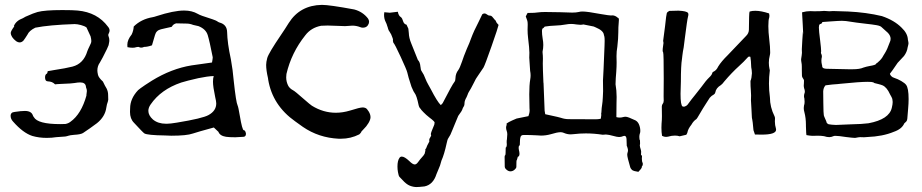

<svg xmlns="http://www.w3.org/2000/svg" viewBox="-20 -547 3728 776"><path d="M168.9 10.3Q137.7 10.3 110.4 2.4Q73.2 -9.8 33.2 -55.2Q22.9 -65.9 22.9 -79.1Q22.9 -86.9 28.8 -91.8Q34.2 -94.7 63 -97.7Q74.7 -98.6 80.6 -98.6Q106.9 -98.6 112.8 -80.6Q113.3 -78.6 114.5 -76.9Q115.7 -75.2 116.7 -73.7Q132.3 -45.4 223.1 -45.4L244.1 -45.9Q255.9 -47.9 264.6 -54.7Q308.6 -85.9 329.6 -161.6L329.1 -162.1L331.1 -178.7Q331.1 -185.1 329.1 -189.9Q327.6 -192.9 327.1 -198.2Q324.7 -213.9 303.7 -213.9Q294.9 -213.9 280.8 -211.4Q272 -209.5 230 -208Q206.5 -207 202.6 -206.1Q196.3 -212.4 189.5 -215.1Q182.6 -217.8 172.4 -218.3Q162.1 -218.8 162.1 -234.4Q162.1 -246.1 169.4 -249.5Q171.9 -251 171.9 -255.4L172.9 -259.3L197.8 -263.7Q246.1 -271 272.9 -277.8Q317.9 -289.6 333 -340.3Q334.5 -345.2 343.3 -363.3Q349.1 -373.5 349.1 -381.3Q349.1 -388.2 346.2 -399.9Q331.5 -432.6 329.6 -436Q321.8 -441.9 306.9 -445.8Q292 -449.7 281.7 -449.7Q178.7 -446.3 122.6 -435.1Q97.7 -422.9 90.8 -406.7Q81.1 -391.1 74.7 -382.8Q67.4 -375.5 59.1 -375.5Q52.7 -375.5 45.4 -380.4Q23.9 -397 23.4 -414.1Q23.4 -420.9 37.6 -440.4Q37.6 -440.9 37.1 -441.2Q36.6 -441.4 36.1 -441.9Q44.9 -463.4 72.8 -473.6Q82.5 -480 94.7 -484.4Q112.3 -492.7 131.8 -498.5Q160.6 -506.3 231.9 -506.3Q276.4 -506.3 293.9 -504.4Q373.5 -497.1 416.5 -439Q422.9 -431.6 422.9 -423.8Q422.9 -418.5 420.2 -413.3Q417.5 -408.2 417.5 -405.3Q417.5 -402.8 418.5 -400.9Q421.9 -392.6 421.9 -384.3Q421.9 -378.9 420.7 -374Q419.4 -369.1 418.9 -364.3Q418.5 -362.3 412.1 -348.6Q393.1 -309.6 383.8 -294.4Q373.5 -280.3 373.5 -261.7Q373.5 -255.9 376 -244.6Q378.4 -233.4 396 -217.3Q405.3 -197.8 410.2 -190.4Q410.6 -190.4 410.6 -189.9Q417 -177.2 417 -163.1L417.5 -144Q417.5 -141.1 416 -136.7Q411.6 -125.5 409.7 -111.8Q404.8 -75.7 372.1 -49.3Q344.2 -28.3 315.4 -9.3Q305.7 -3.4 278.8 -2Q262.2 -0.5 256.8 1.5Q244.6 5.9 228 5.9Q216.8 6.3 208 7.3Q189.5 10.3 168.9 10.3Z M655.3 -46.9Q667.5 -46.9 694.3 -51.3Q798.8 -68.4 822.8 -82Q854 -99.1 854 -128.9Q854 -137.2 849.6 -155.3Q840.8 -196.8 840.8 -216.8Q840.8 -230.5 843.8 -239.7Q818.4 -238.8 781.2 -231Q733.9 -220.2 712.4 -213.4Q630.4 -185.5 588.9 -125Q579.6 -111.8 579.6 -99.1Q579.6 -80.6 598.1 -64Q618.7 -46.9 650.4 -46.9ZM931.2 7.8Q906.7 7.8 893.6 5.9Q868.7 2 862.8 -14.2L844.2 -31.7Q778.3 -13.7 759.3 -7.3Q734.9 1.5 671.9 1.5Q657.2 1.5 647 0.5Q575.7 -0.5 563.5 -7.8Q558.1 -11.2 521.5 -50.8Q505.4 -66.9 505.4 -94.7L505.9 -108.9Q505.9 -148.4 538.1 -182.6Q543.9 -188 566.9 -203.6Q587.4 -216.3 594.2 -221.2Q672.9 -269.5 753.9 -282.7L836.9 -294.4Q839.8 -310.1 839.8 -315.4Q827.1 -380.4 819.6 -405Q812 -429.7 782.2 -441.4L760.7 -446.3Q747.1 -451.7 734.4 -451.7L691.9 -452.6Q679.7 -449.2 674.8 -439.5Q674.3 -438 666.3 -436.8Q658.2 -435.5 648.9 -432.9Q639.6 -430.2 630.9 -428.7Q611.3 -424.3 606.4 -405.3L594.2 -363.8Q576.2 -357.4 562.5 -357.4Q556.2 -354.5 550.8 -354.5Q546.4 -354.5 542.5 -356.4Q541.5 -357.4 538.6 -357.4Q536.6 -357.4 534.2 -356.9Q531.7 -356.4 529.1 -356Q526.4 -355.5 524.9 -354.7Q523.4 -354 516.1 -354Q506.3 -354 495.1 -356.4L494.6 -366.2Q494.6 -385.7 512.2 -407.7Q519.5 -422.9 520.5 -439.9Q550.8 -469.7 596.7 -477.5Q603 -478.5 612.8 -481.9Q682.1 -504.4 724.1 -504.4Q755.9 -504.4 778.8 -491.2Q785.2 -487.3 797.4 -482.9Q851.1 -465.8 856.7 -461.7Q862.3 -457.5 866.7 -456.1Q897 -448.2 897.9 -418Q898.9 -372.6 913.1 -307.6Q920.9 -265.1 924.8 -219.2Q934.1 -132.8 940.4 -120.6Q943.4 -114.3 949.2 -79.6Q959 -21 965.3 -20.8Q971.7 -20.5 974.1 -6.8Q974.1 4.9 964.8 5.9Q945.8 7.3 931.2 7.8Z M1357.9 13.7H1349.1Q1268.1 9.8 1204.1 -34.2Q1188.5 -44.9 1172.9 -56.6Q1081.5 -121.1 1064 -224.6Q1063.5 -227.1 1063.5 -228.8Q1063.5 -230.5 1063 -231.9Q1055.7 -263.2 1055.7 -284.7Q1055.7 -295.9 1060.1 -312.5Q1065.4 -332 1116.2 -406.7Q1132.3 -430.2 1147 -454.1Q1192.4 -525.9 1281.2 -527.3Q1311.5 -527.3 1411.6 -508.8Q1446.3 -499.5 1467.3 -472.2Q1471.7 -465.8 1471.7 -459Q1471.7 -452.1 1466.8 -444.8Q1460.4 -435.1 1446.3 -435.1Q1440.9 -435.1 1435.5 -437.5Q1419.9 -443.4 1403.8 -443.4Q1397 -443.4 1390.1 -442.4Q1383.3 -441.4 1374.5 -441.4Q1360.4 -441.4 1340.6 -442.6Q1320.8 -443.8 1304.2 -443.8Q1287.1 -443.8 1277.8 -442.9Q1237.3 -435.1 1213.9 -404.3Q1157.7 -334 1137.7 -248Q1136.7 -241.2 1136.7 -234.4Q1136.7 -215.8 1145.5 -199.2Q1152.3 -188.5 1164.6 -182.1Q1172.4 -178.2 1207 -147.5Q1234.4 -123.5 1240.7 -119.6Q1286.6 -91.3 1337.4 -91.3Q1365.2 -91.3 1394.5 -100.1Q1434.1 -112.8 1446.3 -112.8Q1451.2 -112.8 1457 -110.6Q1462.9 -108.4 1470.2 -96.4Q1477.5 -84.5 1477.5 -73.2Q1477.5 -64 1469.5 -50Q1461.4 -36.1 1448.7 -23.9Q1439.5 -15.1 1439.5 -12.2Q1435.5 -6.8 1432.1 -3.9Q1397.5 13.7 1357.9 13.7Z M1673.8 209 1672.9 208.5Q1668.5 209 1663.6 209Q1650.4 209 1636.2 203.4Q1622.1 197.8 1606 179.7L1594.7 168Q1590.8 163.6 1588.4 148.4Q1586.4 137.7 1586.4 126Q1586.4 102.1 1594.7 90.8Q1598.1 85.9 1604 85.9Q1615.2 85.9 1634.3 104Q1647.9 117.7 1656.2 117.7Q1663.1 117.7 1669.9 107.9Q1678.7 95.7 1685.5 88.6Q1692.4 81.5 1696.3 74.2Q1697.3 68.4 1699.2 62V53.7L1701.2 55.2Q1705.1 42.5 1715.3 24.9L1714.8 22L1715.3 17.1L1714.8 16.6Q1714.8 15.1 1718.8 8.5Q1722.7 2 1722.7 -0.5Q1722.7 -1.5 1722.2 -2Q1721.7 -2.4 1721.2 -4.4Q1721.2 -10.7 1734.4 -41Q1736.3 -45.9 1736.3 -46.9Q1736.3 -47.9 1735.8 -47.9V-49.8Q1736.8 -50.3 1736.8 -51.3Q1736.8 -56.2 1715.8 -71.8Q1702.1 -82.5 1691.2 -93.8Q1680.2 -105 1680.2 -106.9Q1674.3 -111.8 1671.9 -122.1Q1664.1 -160.6 1655.8 -170.9Q1650.9 -177.7 1647.5 -186.5Q1645.5 -191.9 1643.1 -196.3Q1628.9 -239.3 1626 -254.4Q1623.5 -265.1 1599.6 -316.9Q1575.7 -368.7 1569.8 -374.5Q1567.9 -380.9 1567.9 -382.3Q1568.4 -383.8 1568.4 -385.7Q1568.4 -389.6 1565.9 -395.5Q1561.5 -409.2 1554.7 -418.5Q1549.8 -424.8 1548.3 -431.6Q1547.9 -434.1 1546.9 -436.8Q1545.9 -439.5 1544.9 -442.4Q1543 -450.2 1539.1 -457.5Q1532.2 -470.7 1532.2 -487.3Q1532.2 -492.2 1533.2 -497.6Q1550.8 -495.6 1555.7 -495.6Q1562.5 -496.1 1587.9 -499.5Q1590.8 -482.9 1600.6 -477.5Q1606 -472.7 1608.4 -463.4Q1612.3 -449.2 1623 -447.3Q1628.9 -435.1 1630.4 -431.2L1632.3 -413.6Q1632.8 -394 1642.1 -371.6Q1667.5 -307.1 1668.9 -304.7Q1677.7 -296.4 1679.2 -277.8Q1679.2 -275.9 1679.7 -275.4Q1680.2 -264.6 1684.1 -259.3Q1693.8 -245.1 1699.2 -229.5Q1704.1 -216.8 1710.9 -205.1Q1714.8 -199.2 1721.2 -186.5Q1747.6 -135.3 1761.7 -122.1Q1767.1 -127.4 1769 -129.9Q1807.6 -205.1 1816.9 -216.3Q1820.8 -221.2 1820.8 -231Q1821.3 -250 1832.5 -264.2Q1838.4 -272.5 1847.2 -297.9Q1853.5 -317.9 1866.7 -349.6Q1878.9 -376.5 1883.3 -390.1Q1895.5 -422.9 1913.6 -457L1929.2 -489.3Q1933.1 -492.2 1937.5 -492.7Q1943.4 -492.7 1948.5 -488.3Q1953.6 -483.9 1959.5 -483.9H1960.9Q1965.3 -483.9 1969.2 -479.7Q1973.1 -475.6 1975.8 -471.9Q1978.5 -468.3 1979.5 -467.3Q1983.4 -465.3 1987.3 -455.1Q1989.3 -452.1 1991.5 -450.2Q1993.7 -448.2 1995.1 -446.3Q1993.2 -436 1966.6 -359.9Q1939.9 -283.7 1934.1 -273.9Q1924.8 -259.3 1913.6 -243.7L1906.7 -233.4Q1905.3 -232.9 1895.5 -212.9Q1882.3 -186.5 1874.5 -174.8Q1871.6 -169.9 1869.9 -164.3Q1868.2 -158.7 1865.7 -154.3Q1857.4 -140.1 1857.4 -130.1Q1857.4 -120.1 1853 -114.7Q1850.6 -111.3 1847.7 -102.5Q1844.2 -95.2 1839.8 -89.8Q1835.4 -84.5 1832 -78.6L1818.4 -45.9Q1813 -32.2 1807.9 -20.3Q1802.7 -8.3 1800.3 -2.4L1792.5 10.7Q1788.1 16.6 1785.2 32.2Q1775.4 77.6 1764.2 102.1Q1759.3 122.6 1751 140.1L1744.1 156.7Q1730.5 199.7 1695.3 206.5Q1689 207.5 1674.3 208.5H1673.8Z M2560.1 147.5Q2541.5 145 2534.7 140.1Q2528.8 134.3 2527.3 129.4Q2515.1 87.9 2515.1 78.6Q2515.1 73.7 2516.6 69.1Q2518.1 64.5 2518.1 61Q2518.1 55.7 2516.1 50.3Q2514.2 43 2513.2 43V43.9Q2512.7 17.6 2512.2 14.6Q2511.2 2 2503.4 2Q2501.5 2 2499.5 2.9Q2490.7 6.8 2482.4 6.8Q2474.1 6.8 2459 2.4Q2451.2 0 2442.9 -1.5Q2440.4 -1.5 2436.8 -2.4Q2433.1 -3.4 2428.2 -3.4Q2425.8 -3.4 2423.1 -2.9Q2420.4 -2.4 2416 -2.4Q2381.3 -7.8 2348.1 -7.8Q2323.7 -7.8 2299.3 -4.9Q2293 -3.9 2286.6 -3.9Q2272 -3.9 2257.8 -10.3Q2252 -12.7 2246.1 -12.7Q2232.4 -12.7 2205.6 -4.4Q2186.5 1 2166.5 1Q2158.7 1 2150.4 0Q2124 -1.5 2097.2 -1.5Q2089.8 -1.5 2086.7 1.5Q2083.5 4.4 2082.5 12.2Q2081.5 13.2 2081.1 34.7Q2081.1 42 2079.6 42Q2079.1 42 2078.1 40.5Q2076.2 45.9 2076.2 51.3Q2076.2 54.7 2077.1 58.6Q2079.6 67.9 2079.6 74.2Q2079.6 85 2072.8 86.9Q2071.3 90.3 2068.8 100.6L2068.4 100.1Q2066.9 100.1 2066.9 128.9Q2066.4 132.8 2059.3 139.2Q2052.2 145.5 2042.5 145.5Q2033.7 145.5 2024.9 136.7Q2020 131.8 2020 125.5Q2020 90.8 2019.5 86.4Q2019.5 84 2020.5 81.5Q2023.4 80.6 2023.4 72.3Q2023.4 52.2 2023.9 49.8Q2028.3 47.4 2028.3 36.1L2027.8 27.8Q2027.8 18.6 2028.8 16.6L2030.3 -4.4Q2030.3 -11.7 2027.8 -18.3Q2025.4 -24.9 2025.4 -31.2Q2025.4 -37.6 2028.3 -43.5Q2026.9 -44.4 2026.9 -45.9Q2026.9 -50.8 2067.9 -67.9Q2103 -74.7 2115.7 -77.6Q2120.6 -89.8 2120.6 -102.1L2120.1 -109.4Q2120.1 -130.4 2119.1 -165.5Q2119.1 -203.1 2123 -226.1Q2124.5 -234.4 2124.5 -242.2Q2124.5 -251.5 2122.6 -260.7Q2119.1 -305.2 2119.1 -314L2119.6 -334Q2119.6 -350.6 2114.3 -394Q2112.3 -410.6 2112.3 -427.2Q2112.3 -437.5 2112.8 -447.3Q2112.8 -451.2 2112.5 -455.3Q2112.3 -459.5 2110.6 -465.1Q2108.9 -470.7 2105 -480.5Q2106.4 -483.9 2108.4 -487.3Q2110.4 -490.7 2112.3 -494.6Q2144 -494.6 2156.7 -497.1Q2166 -498.5 2183.6 -498.5Q2214.8 -498.5 2244.1 -497.6Q2279.8 -496.1 2292.5 -496.1Q2308.6 -496.1 2318.8 -498.5Q2325.7 -500.5 2334 -500.5Q2354 -500.5 2408.2 -490.2Q2441.9 -484.4 2449.7 -484.4L2454.6 -484.9Q2466.3 -484.9 2477.1 -475.1Q2481.4 -474.6 2481.4 -466.8Q2481.4 -461.9 2480.5 -453.1Q2479 -439.5 2479 -415.8Q2479 -392.1 2475.1 -358.4Q2471.7 -339.8 2471.7 -320.3L2472.2 -294.4Q2472.2 -277.8 2470.7 -256.3Q2468.3 -231 2467.8 -206.5Q2472.2 -181.2 2472.2 -155.3Q2472.2 -141.6 2471.7 -128.4Q2471.2 -110.4 2471.2 -73.7Q2478 -71.8 2484.4 -71.8Q2491.2 -71.8 2497.1 -73.5Q2502.9 -75.2 2508.8 -75.2Q2517.6 -75.2 2548.3 -60.5Q2557.1 -55.7 2562 -45.4Q2567.9 -32.2 2567.9 -18.1Q2567.9 -11.7 2566.4 -8.3Q2564 -2 2564 5.9L2564.9 19.5Q2564.9 18.1 2565.9 16.6Q2566.9 18.6 2566.9 33.7Q2565.9 38.6 2565.9 40.5Q2565.9 45.9 2570.3 59.6Q2571.3 62 2571.3 65.4Q2571.3 73.2 2570.8 78.1Q2570.8 80.6 2574.2 81.5Q2574.7 83 2574.7 85L2574.2 94.7Q2574.2 106.4 2577.6 111.8L2578.1 116.2Q2578.1 122.1 2574.2 126Q2574.2 132.3 2569.3 137.2Q2564.5 142.1 2560.1 147.5ZM2387.7 -64.9Q2397.5 -64.9 2407.7 -66.9L2408.7 -70.3Q2410.2 -77.6 2410.2 -82L2409.7 -87.9Q2409.7 -90.3 2410.6 -92.8Q2411.6 -112.8 2413.6 -123.5Q2415.5 -134.3 2416.5 -154.8Q2417.5 -172.4 2417.5 -178.7L2417 -221.7L2419.4 -267.6L2423.3 -361.8L2423.8 -381.8Q2423.8 -395.5 2422.4 -400.4Q2421.4 -402.3 2420.9 -405.3Q2419.4 -423.3 2387.2 -436.5L2379.4 -439.9Q2358.4 -443.8 2337.9 -448.2Q2332 -446.8 2325.2 -446.8L2309.6 -448.2Q2298.8 -450.2 2288.1 -450.2Q2277.8 -450.2 2267.6 -448.2Q2246.6 -444.3 2224.4 -443.6Q2202.1 -442.9 2181.6 -439.5Q2176.3 -433.1 2174.3 -432.4Q2172.4 -431.6 2171.9 -430.9Q2171.4 -430.2 2170.4 -422.9Q2170.4 -407.7 2173.3 -390.6Q2175.8 -377.4 2175.8 -365.2Q2175.8 -351.6 2172.9 -338.9V-334.5Q2174.3 -322.3 2174.3 -309.6L2173.8 -290.5Q2173.8 -270 2176.3 -213.9L2176.8 -210.9L2181.2 -99.6Q2181.2 -97.7 2183.6 -85.4L2203.1 -81.1Q2240.2 -73.2 2247.1 -70.8Q2262.7 -65.4 2278.8 -65.4Z M2671.9 6.3Q2663.6 6.3 2655.8 2Q2653.3 -12.2 2653.3 -30.3L2653.8 -46.9Q2655.3 -62 2655.3 -77.6L2654.8 -116.2Q2654.8 -123 2658.7 -127.9Q2662.6 -132.8 2662.6 -141.1Q2662.6 -142.6 2662.4 -144.3Q2662.1 -146 2662.1 -157.7Q2662.6 -180.7 2662.6 -229.5Q2662.6 -330.1 2660.2 -335.4Q2658.2 -337.9 2658.2 -342.8Q2658.2 -350.1 2659.9 -360.4Q2661.6 -370.6 2661.6 -373.5Q2661.6 -376 2660.9 -377.7Q2660.2 -379.4 2660.2 -381.8L2668 -441.4Q2672.9 -488.8 2675 -493.9Q2677.2 -499 2685.1 -502.9L2722.2 -503.9Q2755.4 -502.4 2760.7 -494.6Q2762.2 -492.2 2762.2 -488.8Q2762.2 -484.9 2760.7 -479.5Q2757.3 -467.3 2748 -393.1Q2744.6 -364.3 2743.2 -355.5Q2739.7 -338.4 2737.8 -321.8Q2737.3 -314.9 2736.3 -308.6Q2731.9 -282.7 2731.9 -217.3Q2730.5 -186.5 2730.5 -168Q2730.5 -121.1 2738.8 -116.7L2744.6 -115.7Q2756.3 -118.7 2761.2 -127Q2775.4 -146.5 2788.8 -162.6Q2802.2 -178.7 2814.9 -195.8Q2833 -221.2 2846.2 -233.9Q2856.9 -243.7 2858.9 -252Q2858.9 -254.9 2862.8 -256.8Q2875.5 -262.2 2882.8 -278.3Q2895.5 -298.8 2920.9 -323.7L2995.1 -401.4Q3006.3 -412.1 3006.8 -426.3Q3007.3 -495.1 3009.3 -499L3010.3 -500.5Q3020 -503.4 3032.7 -503.4Q3056.2 -503.4 3088.4 -492.7Q3089.8 -486.8 3089.8 -483.4Q3089.8 -479 3088.9 -475.6Q3085.4 -467.3 3085.4 -441.4Q3085.4 -417.5 3089.1 -387.5Q3092.8 -357.4 3092.8 -335.4Q3092.8 -329.1 3091.3 -323.2Q3087.4 -308.1 3087.4 -293.5Q3087.4 -280.3 3090.3 -267.1Q3091.3 -265.6 3091.3 -262.2Q3087.9 -235.4 3087.9 -209.5Q3087.9 -181.2 3091.8 -153.3Q3091.8 -114.3 3110.4 -77.1Q3112.3 -73.2 3112.3 -68.4Q3111.8 -65.9 3111.8 -56.2Q3111.8 -41.5 3116.2 -26.9L3116.7 -22.9Q3116.7 -2.9 3058.1 -2.9L3031.2 -3.4Q3028.3 -12.7 3026.4 -17.6Q3025.4 -18.6 3024.9 -24.4Q3022 -58.1 3020.3 -64.2Q3018.6 -70.3 3018.6 -76.7Q3018.1 -91.8 3017.1 -106Q3015.6 -123.5 3015.1 -141.6L3015.6 -161.6Q3015.6 -172.4 3014.6 -182.6Q3013.2 -196.8 3013.2 -218.3Q3013.2 -221.7 3015.1 -224.9Q3017.1 -228 3019 -251Q3019 -257.3 3018.1 -263.7Q3015.6 -274.9 3015.6 -286.6Q3015.6 -298.3 3012.7 -317.4Q3009.8 -318.4 3007.8 -318.4Q3004.9 -318.4 3002.4 -315.4Q2985.4 -296.4 2967.3 -280.3Q2937.5 -253.4 2907.7 -218.3Q2899.4 -207 2893.6 -203.1Q2874 -191.4 2871.1 -173.8Q2870.1 -168.5 2865.7 -165.5Q2855 -159.7 2848.6 -151.9Q2843.8 -145.5 2833.5 -128.4Q2820.8 -108.9 2808.8 -88.1Q2796.9 -67.4 2794.9 -65.9Q2782.7 -58.1 2774.4 -43Q2760.7 -25.9 2758.3 -11.7Q2757.8 -8.8 2753.9 -2.4Q2751 -1.5 2733.4 2.4Q2729 3.9 2727.1 3.9Q2718.3 1 2708 1Q2694.3 1 2679.7 5.4Q2675.8 6.3 2671.9 6.3Z M3436.5 10.3H3434.6Q3427.2 10.3 3399.4 6.8Q3368.7 2 3356.4 2Q3352.5 2 3351.1 2.4Q3339.8 7.3 3332 7.3Q3322.3 7.3 3310.5 3.4Q3298.8 1.5 3285.6 1.5L3263.2 2Q3252 1.5 3239.3 -1Q3238.8 -2.9 3238.3 -10.7Q3237.3 -30.8 3237.3 -37.1V-42Q3237.3 -70.3 3231 -93.8Q3228.5 -102.1 3228.5 -110.4Q3228.5 -115.7 3229.5 -120.1Q3231.9 -126.5 3231.9 -135.7Q3231.9 -141.6 3231 -148.9Q3229.5 -153.8 3229.5 -157.7Q3229.5 -164.6 3231.4 -169.4Q3232.9 -172.9 3232.9 -176.8Q3232.9 -183.1 3230 -190.4Q3228.5 -195.3 3228.5 -202.6Q3228.5 -204.6 3229 -207.3Q3229.5 -210 3229.5 -221.7Q3229 -225.6 3225.1 -230.7Q3221.2 -235.8 3221.2 -241.2L3220.7 -266.6V-277.3Q3220.7 -287.1 3219.2 -294.2Q3217.8 -301.3 3217.8 -307.6Q3220.7 -324.7 3221.2 -333.5L3220.7 -347.7Q3220.7 -355.5 3222.7 -384.8L3225.1 -418.9L3226.1 -407.2V-412.1Q3226.1 -421.4 3224.6 -444.3Q3222.7 -477.1 3222.4 -483.4Q3222.2 -489.7 3221.7 -497.1L3223.6 -497.6Q3238.8 -502 3255.4 -502Q3267.6 -502 3270.5 -501.5Q3297.4 -501.5 3303.7 -502.4L3310.1 -502.9Q3314.5 -502.9 3318.8 -502.4Q3325.2 -501.5 3331.5 -501.5L3347.2 -502.4L3407.7 -500.5Q3481 -497.1 3544.4 -481.9Q3594.7 -464.8 3624 -435.1Q3648.4 -412.1 3649.4 -386.7Q3649.9 -382.8 3650.9 -379.2Q3651.9 -375.5 3651.9 -372.6Q3651.9 -368.2 3648.4 -355.5Q3646 -337.4 3633.8 -320.8L3607.9 -293Q3583.5 -256.8 3576.7 -249Q3577.1 -245.1 3581.8 -239.7Q3586.4 -234.4 3595.2 -231.9Q3607.9 -228 3622.6 -219.5Q3637.2 -210.9 3642.1 -204.1Q3652.3 -191.4 3652.3 -146.5Q3652.3 -129.9 3650.4 -107.9L3647.5 -72.8Q3647.5 -68.4 3646 -62Q3644.5 -55.7 3634.8 -48.3Q3625 -25.4 3592.3 -14.2Q3547.9 4.4 3485.4 6.8L3471.7 7.8Q3468.8 7.8 3467 7.6Q3465.3 7.3 3456.1 7.3Q3451.7 7.3 3436.5 10.3ZM3358.9 -42Q3391.1 -43.5 3416.5 -44.4Q3465.3 -45.4 3490.2 -48.8Q3574.2 -64.5 3584.5 -111.8Q3587.9 -125.5 3587.9 -134.8L3586.9 -144Q3586.9 -147.5 3583.5 -154.3L3583 -155.3Q3580.1 -159.7 3577.1 -166Q3564.5 -194.3 3546.9 -202.1Q3541 -204.6 3529.3 -207.5Q3510.7 -211.4 3510.7 -213.4L3511.2 -213.9Q3504.4 -216.3 3486.8 -216.3Q3455.1 -216.3 3377.9 -208.5L3363.8 -207Q3348.6 -206.5 3316.4 -202.1L3315.4 -200.7Q3308.1 -192.4 3307.1 -178.2L3307.6 -131.8Q3308.1 -86.4 3309.6 -81.1Q3310.5 -77.1 3314.9 -67.4Q3320.8 -54.7 3320.8 -52.7Q3320.8 -48.8 3328.6 -44.9Q3340.8 -42.5 3358.9 -42ZM3410.6 -267.1H3425.3Q3455.1 -267.1 3469.7 -273.9Q3481.4 -277.8 3495.1 -280.3Q3519 -284.2 3520.5 -288.6Q3521.5 -291.5 3528.3 -294.9L3528.8 -295.9Q3543.5 -308.1 3550.3 -322.3Q3552.7 -326.7 3556.6 -332.5Q3565.9 -347.2 3575.7 -375Q3579.6 -382.3 3579.6 -390.1Q3579.6 -402.3 3568.8 -414.1L3543.9 -436.5Q3539.1 -442.4 3522.5 -445.3Q3505.9 -448.2 3478 -451.2Q3445.8 -454.6 3399.4 -461.9Q3391.1 -462.9 3382.8 -462.9Q3370.6 -462.9 3336.4 -460.4Q3319.3 -459.5 3303.7 -458Q3302.2 -451.7 3297.4 -450.7Q3295.4 -450.2 3293.5 -449.2Q3289.6 -446.3 3289.6 -436Q3289.6 -422.9 3294.9 -382.3Q3298.8 -350.6 3298.8 -339.8Q3298.8 -336.4 3297.9 -333Q3297.9 -331.5 3299.3 -329.1Q3301.8 -325.7 3301.8 -317.4Q3299.8 -309.6 3299.8 -301.8Q3299.8 -293.9 3301.8 -286.1Q3303.2 -281.7 3303.2 -277.3Q3304.7 -269.5 3321.3 -269Z"/></svg>

Font: Kurland
Style: Regular
Weight: 400
Designer: GGBot
Version: 0.22